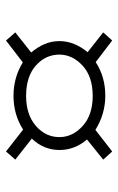

<svg xmlns="http://www.w3.org/2000/svg" viewBox="103 -666 394 640"><g transform="rotate(-90 300.0 -346.0)"><path d="M115 -169 88 -199 155 -253Q120 -294 120 -345Q120 -397 158 -437L88 -492L115 -523L188 -466Q238 -498 301 -498Q330 -498 358 -490.5Q386 -483 412 -467L485 -523L512 -492L445 -439Q463 -418 473 -394.5Q483 -371 483 -345Q483 -319 473 -295Q463 -271 446 -251L512 -199L485 -169L413 -224Q364 -192 301 -192Q240 -192 187 -225ZM300 -234Q365 -234 401.5 -268Q438 -302 438 -345Q438 -391 401.5 -423.5Q365 -456 300 -456Q238 -456 200.5 -423.5Q163 -391 163 -345Q163 -301 200 -267.5Q237 -234 300 -234Z"/></g></svg>

Font: Inconsolata Expanded Light
Style: Regular
Weight: 300
Width: 7
Monospace: yes
Designer: Raph Levien, Cyreal, Brenton Simpson
Foundry: Raph Levien, Cyreal, Google
Version: Version 3.001; ttfautohint (v1.8.2.53-6de2)